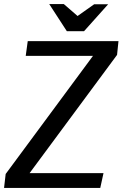

<svg xmlns="http://www.w3.org/2000/svg" viewBox="-37 -928 605 948"><path d="M100 -725H548L541 -657L109 -73H474L458 0H-17L-9 -69L422 -652H90ZM346 -849 428 -907H497L378 -774H293L206 -908H278Z"/></svg>

Font: Rosario Medium
Style: Italic
Weight: 500
Italic angle: -8.05°
Version: Version 1.201